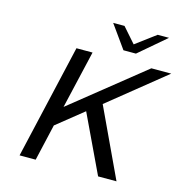

<svg xmlns="http://www.w3.org/2000/svg" viewBox="-126 -1012 1083 1129"><g transform="rotate(15 415.5 -447.5)"><path d="M424 -895H493L573 -804L695 -895H764L600 -755H524ZM94 0 254 -695H352L270 -342L710 -695H831L488 -418L578 -226Q650 -74 684 0H572L405 -352L243 -222L192 0Z"/></g></svg>

Font: Coval
Style: Italic
Weight: 400
Foundry: Context Ltd
Version: Version 001.000